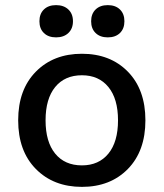

<svg xmlns="http://www.w3.org/2000/svg" viewBox="-20 -720 640 750"><path d="M151.5 -683Q169 -700 199 -700Q229 -700 247 -683Q265 -666 265 -637Q265 -608 247 -591Q229 -574 199 -574Q169 -574 151.5 -591Q134 -608 134 -637Q134 -666 151.5 -683ZM353.5 -683Q371 -700 401 -700Q431 -700 448.5 -683Q466 -666 466 -637Q466 -608 448.5 -591Q431 -574 401 -574Q371 -574 353.5 -591Q336 -608 336 -637Q336 -666 353.5 -683ZM120 -440Q189 -510 300 -510Q411 -510 479.5 -440Q548 -370 548 -250Q548 -130 479.5 -60Q411 10 300 10Q189 10 120 -60Q51 -130 51 -250Q51 -370 120 -440ZM300 -426Q233 -426 195.5 -380Q158 -334 158 -250Q158 -166 195.5 -120Q233 -74 300 -74Q366 -74 403.5 -120Q441 -166 441 -250Q441 -334 403.5 -380Q366 -426 300 -426Z"/></svg>

Font: Elaine Sans Medium
Style: Regular
Weight: 500
Designer: Wei Huang
Foundry: Wei Huang
Version: Version 2.001;December 24, 2019;FontCreator 12.0.0.2547 64-b